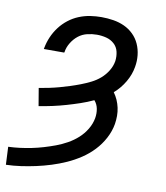

<svg xmlns="http://www.w3.org/2000/svg" viewBox="-86 -598 770 890"><g transform="rotate(10 299.0 -152.5)"><path d="M2 223 -2 139Q25 138 52.5 134.5Q80 131 107 125.5Q134 120 161 112Q188 104 215 94Q242 84 268 69.5Q294 55 315.5 35.5Q337 16 352 -9Q367 -34 372 -61Q376 -84 372 -105.5Q368 -127 354 -143Q324 -129 293 -118.5Q262 -108 231 -99Q200 -90 168 -83Q136 -76 104 -71L90 -154Q114 -158 138 -163Q162 -168 185.5 -174.5Q209 -181 232.5 -188.5Q256 -196 279.5 -205Q303 -214 326 -225.5Q349 -237 368 -253.5Q387 -270 400.5 -292Q414 -314 418 -338Q421 -361 416 -382.5Q411 -404 395 -418.5Q379 -433 357.5 -438.5Q336 -444 313 -444Q291 -444 268 -438.5Q245 -433 226.5 -418.5Q208 -404 195 -382.5Q182 -361 179 -339L178 -336H82L83 -341Q88 -368 99 -393.5Q110 -419 127 -441.5Q144 -464 166.5 -481.5Q189 -499 215 -509.5Q241 -520 267.5 -524Q294 -528 320 -528Q349 -528 376.5 -523.5Q404 -519 428 -508Q452 -497 471 -478.5Q490 -460 501 -435.5Q512 -411 515 -383.5Q518 -356 513 -328Q507 -291 486.5 -256Q466 -221 436 -195Q447 -180 454.5 -163Q462 -146 466 -127.5Q470 -109 470 -89.5Q470 -70 467 -51Q461 -16 443.5 17Q426 50 400.5 77Q375 104 344 124.5Q313 145 279.5 160Q246 175 211 186Q176 197 141.5 204.5Q107 212 72 217Q37 222 2 223Z"/></g></svg>

Font: Iosevka Aile Medium Oblique
Style: Regular
Weight: 500
Italic angle: -9°
Designer: Belleve Invis
Foundry: Belleve Invis
Version: Version 31.1.0; ttfautohint (v1.8.4)